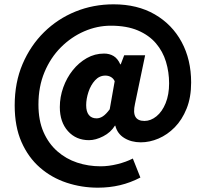

<svg xmlns="http://www.w3.org/2000/svg" viewBox="-20 -694 953 889"><path d="M433 175Q358 175 288.5 152Q219 129 165 82Q111 35 79.5 -36.5Q48 -108 48 -206Q48 -312 84.5 -397.5Q121 -483 184 -545Q247 -607 329.5 -640.5Q412 -674 506 -674Q616 -674 696.5 -627.5Q777 -581 821 -499.5Q865 -418 865 -312Q865 -243 844 -191Q823 -139 789 -104.5Q755 -70 714 -52.5Q673 -35 632 -35Q588 -35 555.5 -55Q523 -75 514 -112H512Q493 -81 458 -63Q423 -45 392 -45Q332 -45 294.5 -87Q257 -129 257 -198Q257 -245 273 -289.5Q289 -334 317 -369Q345 -404 382 -425Q419 -446 462 -446Q487 -446 506 -434.5Q525 -423 537 -396H539L555 -438H652L605 -213Q596 -173 607 -153.5Q618 -134 649 -134Q678 -134 704.5 -155.5Q731 -177 747 -216.5Q763 -256 763 -308Q763 -360 748.5 -408Q734 -456 702 -493.5Q670 -531 618.5 -553Q567 -575 493 -575Q430 -575 370 -549Q310 -523 262 -475Q214 -427 186 -360Q158 -293 158 -210Q158 -136 181.5 -82.5Q205 -29 245.5 6.5Q286 42 337.5 59Q389 76 446 76Q483 76 523.5 66Q564 56 595 40L630 128Q584 152 535.5 163.5Q487 175 433 175ZM427 -146Q442 -146 456.5 -155.5Q471 -165 488 -188L511 -318Q505 -331 493.5 -337.5Q482 -344 468 -344Q440 -344 420 -322Q400 -300 389.5 -268Q379 -236 379 -207Q379 -177 391.5 -161.5Q404 -146 427 -146Z"/></svg>

Font: Source Sans 3 ExtraLight ExtraBold
Style: Regular
Weight: 800
Version: Version 3.052;hotconv 1.1.0;makeotfexe 2.6.0